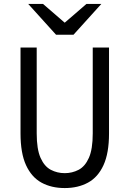

<svg xmlns="http://www.w3.org/2000/svg" viewBox="-20 -941 656 973"><path d="M308 12Q240.5 12 190.2 -15.5Q140 -43 112 -103.8Q84 -164.5 84 -265V-700H166V-265Q166 -185 185.5 -141.2Q205 -97.5 237.5 -80.5Q270 -63.5 308 -63.5Q346 -63.5 378.5 -80.5Q411 -97.5 430.5 -141.2Q450 -185 450 -265V-700H532.5V-265Q532.5 -165 504.5 -104Q476.5 -43 426 -15.5Q375.5 12 308 12ZM264 -765 123 -921H198L308 -826L418 -921H493.5L352.5 -765Z"/></svg>

Font: Overpass Mono
Style: Regular
Weight: 400
Designer: Delve Withrington, Dave Bailey
Foundry: Delve Fonts LLC
Version: Version 4.000